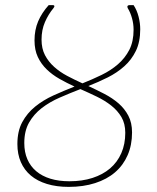

<svg xmlns="http://www.w3.org/2000/svg" viewBox="-20 -723 614 751"><path d="M528.5 -608.5Q528.5 -559 511.5 -524Q494.5 -489 466.2 -463.8Q438 -438.5 401.5 -420.2Q365 -402 325.5 -386.5Q358 -371.5 388.8 -355.5Q419.5 -339.5 443.5 -318.8Q467.5 -298 482 -270.5Q496.5 -243 496.5 -205Q496.5 -155.5 479.2 -116Q462 -76.5 430 -49Q398 -21.5 352 -6.8Q306 8 249 8Q201 8 163.5 -3.5Q126 -15 100.5 -36.5Q75 -58 61.5 -89Q48 -120 48 -159.5Q48 -210 67 -245.2Q86 -280.5 117.5 -306Q149 -331.5 189.2 -349.8Q229.5 -368 271.5 -384.5Q241 -398.5 212.8 -414.5Q184.5 -430.5 162.8 -451.5Q141 -472.5 128 -500Q115 -527.5 115 -565Q115 -606 129.2 -639.5Q143.5 -673 170.5 -703H187Q191.5 -703 192.5 -699.8Q193.5 -696.5 189 -691Q169 -667 155.8 -636.5Q142.5 -606 142.5 -568Q142.5 -533 156 -507.2Q169.5 -481.5 191.8 -461.5Q214 -441.5 242.8 -426.2Q271.5 -411 302.5 -397Q341.5 -412.5 377.5 -430Q413.5 -447.5 441.2 -471.5Q469 -495.5 485.8 -528Q502.5 -560.5 502.5 -606.5Q502.5 -630 496.2 -652.2Q490 -674.5 480 -690.5Q477 -696 479 -699.5Q481 -703 486.5 -703H502.5Q515.5 -683.5 522 -658Q528.5 -632.5 528.5 -608.5ZM470 -203.5Q470 -239.5 455 -265Q440 -290.5 415.2 -310Q390.5 -329.5 359 -344.8Q327.5 -360 294.5 -374.5Q253 -358.5 213.5 -341.2Q174 -324 143.2 -300.2Q112.5 -276.5 93.8 -243.8Q75 -211 75 -163.5Q75 -128 87 -100.2Q99 -72.5 121.8 -53.2Q144.5 -34 177.2 -24Q210 -14 251.5 -14Q301.5 -14 341.8 -27Q382 -40 410.5 -64.2Q439 -88.5 454.5 -123.8Q470 -159 470 -203.5Z"/></svg>

Font: Lato Thin
Style: Italic
Weight: 200
Italic angle: -7°
Designer: Lukasz Dziedzic
Foundry: tyPoland Lukasz Dziedzic
Version: Version 2.007; 2014-02-27